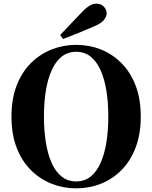

<svg xmlns="http://www.w3.org/2000/svg" viewBox="-20 -1013 835 1053"><path d="M310 -821Q341 -853 371 -885.5Q401 -918 429 -946Q454 -972 472.5 -982.5Q491 -993 510 -993Q534 -993 549.5 -976.5Q565 -960 565 -940Q565 -925 552 -906Q539 -887 500 -870Q457 -851 413.5 -833.5Q370 -816 326 -799ZM398 20Q328 20 264 -5Q200 -30 150 -79.5Q100 -129 71.5 -202.5Q43 -276 43 -374Q43 -471 71.5 -544.5Q100 -618 150 -667.5Q200 -717 264 -742Q328 -767 398 -767Q469 -767 532.5 -742Q596 -717 645.5 -667.5Q695 -618 723.5 -544.5Q752 -471 752 -374Q752 -277 723.5 -203Q695 -129 645.5 -79.5Q596 -30 532.5 -5Q469 20 398 20ZM398 -18Q444 -18 477 -44.5Q510 -71 531.5 -119Q553 -167 563.5 -232Q574 -297 574 -374Q574 -451 563.5 -515.5Q553 -580 531.5 -628Q510 -676 477 -702.5Q444 -729 398 -729Q352 -729 318.5 -702.5Q285 -676 263.5 -628Q242 -580 231.5 -515.5Q221 -451 221 -374Q221 -297 231.5 -232Q242 -167 263.5 -119Q285 -71 318.5 -44.5Q352 -18 398 -18Z"/></svg>

Font: Noto Serif JP ExtraLight Black
Style: Regular
Weight: 900
Version: Version 2.003-H1;hotconv 1.1.1;makeotfexe 2.6.0